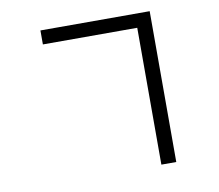

<svg xmlns="http://www.w3.org/2000/svg" viewBox="-87 -874 1174 1028"><g transform="rotate(-10 500.0 -360.0)"><path d="M709 -694V50H790V-770H196V-694Z"/></g></svg>

Font: Noto Sans Japanese Regular
Style: Regular
Weight: 400
Designer: Ryoko NISHIZUKA (kana & ideographs); Paul D. Hunt (Latin, Greek & Cyrillic); Wenlong ZHANG (bopomofo); Sandoll Communica
Foundry: Adobe Systems Incorporated
Version: Version 1.000;PS 1;hotconv 1.0.78;makeotf.lib2.5.61930